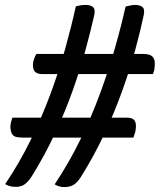

<svg xmlns="http://www.w3.org/2000/svg" viewBox="-20 -740 649 780"><path d="M288 -714Q298 -717 308.5 -718.5Q319 -720 329 -720Q346 -720 357 -712Q368 -704 363 -679Q349 -617 328 -539.5Q307 -462 276.5 -375.5Q246 -289 204 -199Q162 -109 108 -22Q91 3 76 11.5Q61 20 41 19Q28 19 18 15.5Q8 12 1 8Q59 -78 105 -172Q151 -266 186 -361Q221 -456 246 -546Q271 -636 288 -714ZM490 -713Q496 -715 503 -716.5Q510 -718 516.5 -719Q523 -720 529 -720Q547 -720 558 -712Q569 -704 564 -679Q551 -617 530 -539.5Q509 -462 478 -375Q447 -288 405 -198Q363 -108 308 -20Q292 4 277 12Q262 20 242 20Q233 20 226 18.5Q219 17 213 14.5Q207 12 202 9Q260 -78 306 -172Q352 -266 387 -361.5Q422 -457 447.5 -546.5Q473 -636 490 -713ZM601 -439H152Q128 -439 119.5 -452Q111 -465 115 -489Q116 -492 117 -495.5Q118 -499 119 -502Q120 -505 121.5 -508.5Q123 -512 124.5 -515Q126 -518 128 -521H557Q576 -521 585.5 -518Q595 -515 600 -509Q607 -502 608.5 -489.5Q610 -477 607 -459Q607 -456 606.5 -454Q606 -452 605 -450Q604 -448 603.5 -446Q603 -444 602.5 -442.5Q602 -441 601 -439ZM30 -262H496Q519 -262 527 -250Q535 -238 531 -213Q531 -209 530 -205.5Q529 -202 528 -199Q527 -196 526 -193Q525 -190 524 -187Q523 -184 522 -181H76Q57 -181 46.5 -183.5Q36 -186 31 -193Q25 -201 23 -214.5Q21 -228 25 -245Q26 -247 26.5 -249Q27 -251 27.5 -253Q28 -255 28.5 -257Q29 -259 29.5 -260Q30 -261 30 -262Z"/></svg>

Font: Rec Mono Duotone
Style: Italic
Weight: 400
Italic angle: -10°
Monospace: yes
Version: Version 1.085; ttfautohint (v1.8.4.7-5d5b)